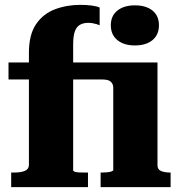

<svg xmlns="http://www.w3.org/2000/svg" viewBox="-20 -770 738 790"><path d="M15 -513H433V-443H15ZM535 -583Q490 -583 463 -605Q436 -627 436 -666Q436 -705 463 -726.5Q490 -748 535 -748Q581 -748 607.5 -726.5Q634 -705 634 -666Q634 -627 607.5 -605Q581 -583 535 -583ZM394 0V-60H400Q409 -60 420 -61Q431 -62 438.5 -64.5Q446 -67 446 -71V-410Q446 -418 443 -424Q440 -430 435 -434.5Q430 -439 421 -441Q412 -443 400 -443H391V-513H628V-90Q628 -72 643.5 -66Q659 -60 681 -60H682V0ZM342 0H26V-60H37Q66 -60 82.5 -67Q99 -74 99 -92V-553Q99 -627 128 -670Q157 -713 205.5 -731.5Q254 -750 311 -750Q337 -750 358.5 -747Q380 -744 390 -739V-666Q386 -668 378 -670.5Q370 -673 361 -674.5Q352 -676 343 -676Q323 -676 309 -668Q295 -660 288 -641Q281 -622 281 -586V-69Q281 -66 287.5 -63.5Q294 -61 306.5 -60.5Q319 -60 335 -60H342Z"/></svg>

Font: Roboto Serif 36pt
Style: Bold
Weight: 700
Version: Version 1.008